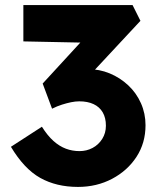

<svg xmlns="http://www.w3.org/2000/svg" viewBox="-20 -726 631 756"><path d="M23 -148 145 -227Q167 -192 190.5 -171Q214 -150 239.5 -140.5Q265 -131 293 -131Q321 -131 344.5 -143.5Q368 -156 382.5 -179Q397 -202 397 -231Q397 -262 384.5 -283.5Q372 -305 348.5 -316Q325 -327 292 -327Q277 -327 260 -323.5Q243 -320 224 -314Q205 -308 185 -298L148 -397L318 -582L364 -557L72 -563V-706H502L533 -644L302 -396L262 -443Q270 -447 288.5 -450.5Q307 -454 324 -454Q371 -454 412 -437Q453 -420 485 -390Q517 -360 535 -319.5Q553 -279 553 -233Q553 -163 517.5 -108.5Q482 -54 421.5 -22Q361 10 287 10Q202 10 138.5 -25.5Q75 -61 23 -148Z"/></svg>

Font: Mach
Style: Bold
Weight: 700
Version: Version 1.002